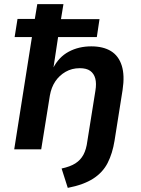

<svg xmlns="http://www.w3.org/2000/svg" viewBox="-20 -725 684 932"><path d="M309 187 279 93Q321 84 346 68Q371 52 385 26Q399 0 404 -40L443 -284Q449 -320 442.5 -344Q436 -368 418 -381Q400 -394 367 -394Q329 -394 298.5 -376.5Q268 -359 248.5 -330Q229 -301 222 -261L180 0H49L135 -545H51L65 -633H149L161 -705H288L276 -632H463L450 -545H262L239 -393H237Q265 -448 313.5 -474Q362 -500 423 -500Q481 -500 518.5 -477Q556 -454 571 -406.5Q586 -359 575 -288L536 -42Q526 20 502.5 66Q479 112 432.5 142Q386 172 309 187Z"/></svg>

Font: Nunito Sans 9pt
Style: Bold Italic
Weight: 700
Italic angle: -9°
Version: Version 3.101;gftools[0.9.27]